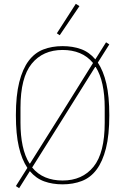

<svg xmlns="http://www.w3.org/2000/svg" viewBox="-20 -951 653 1003"><path d="M307 12Q254 12 211 -3.5Q168 -19 136 -57L80 32L63 21L123 -74Q94 -117 78.5 -183.5Q63 -250 63 -349Q63 -452 80.5 -521.5Q98 -591 129.5 -633Q161 -675 206 -692.5Q251 -710 307 -710Q360 -710 403 -694.5Q446 -679 478 -641L534 -730L551 -719L491 -624Q520 -581 535.5 -514.5Q551 -448 551 -349Q551 -245 533.5 -176Q516 -107 484.5 -65Q453 -23 407.5 -5.5Q362 12 307 12ZM137 -97 310 -372 466 -622Q437 -657 397 -673.5Q357 -690 307 -690Q204 -690 145.5 -618Q87 -546 87 -388V-310Q87 -243 98.5 -189Q110 -135 134 -97ZM148 -76Q177 -41 217 -24.5Q257 -8 307 -8Q410 -8 468.5 -80Q527 -152 527 -310V-388Q527 -455 515.5 -509Q504 -563 480 -601H477L310 -334ZM292 -767 277 -777 376 -931 395 -919Z"/></svg>

Font: IBM Plex Sans Condensed Thin
Style: Regular
Weight: 100
Width: 3
Designer: Mike Abbink, Paul van der Laan, Pieter van Rosmalen
Foundry: Bold Monday
Version: Version 1.3